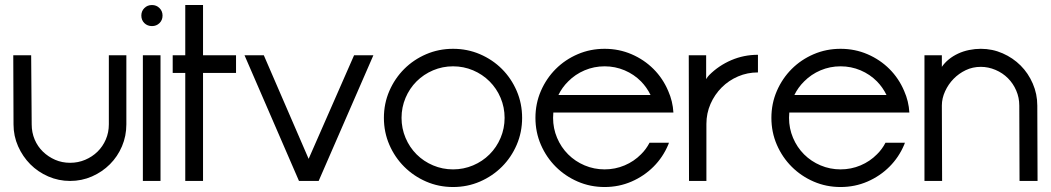

<svg xmlns="http://www.w3.org/2000/svg" viewBox="-20 -720 4183 764"><path d="M413.1 -225.3V-500H482.8V-225.3Q482.8 -178.8 465.4 -137.9Q448 -97 417.4 -66.4Q386.9 -35.9 346 -17.9Q305.1 0 259.1 0Q213.1 0 172 -17.9Q130.8 -35.9 100.5 -66.4Q70.2 -97 52 -137.9Q33.8 -178.8 33.8 -225.3V-225.8L32.8 -500H104L106.1 -225.8V-225.3Q106.1 -192.9 117.9 -164.9Q129.8 -136.9 151 -116.4Q172.2 -96 199.5 -84.1Q226.8 -72.2 259.1 -72.2Q290.9 -72.2 318.9 -84.1Q347 -96 367.9 -116.4Q388.9 -136.9 401 -164.9Q413.1 -192.9 413.1 -225.3Z M548.5 -500H618.7V0H548.5ZM542.4 -658.1Q542.4 -675.8 554.5 -687.9Q566.7 -700 584.8 -700Q602.5 -700 614.6 -687.9Q626.8 -675.8 626.8 -658.1Q626.8 -639.9 614.6 -628Q602.5 -616.2 584.8 -616.2Q566.7 -616.2 554.5 -628Q542.4 -639.9 542.4 -658.1Z M667.2 -429.8V-500H717.2V-700H787.9V-500H919.2V-429.8H787.9V0H717.2V-429.8Z M953 -500H1029.8L1208.1 -87.9L1388.9 -500H1465.7L1248 0H1169.7Z M1507.6 -251Q1507.6 -308.1 1529.3 -358.1Q1551 -408.1 1588.4 -445.5Q1625.8 -482.8 1675.8 -504.3Q1725.8 -525.8 1782.8 -525.8Q1839.9 -525.8 1889.9 -504.3Q1939.9 -482.8 1977.3 -445.5Q2014.6 -408.1 2036.1 -358.1Q2057.6 -308.1 2057.6 -251Q2057.6 -193.9 2036.1 -143.9Q2014.6 -93.9 1977.3 -56.6Q1939.9 -19.2 1889.9 2.5Q1839.9 24.2 1782.8 24.2Q1725.8 24.2 1675.8 2.5Q1625.8 -19.2 1588.4 -56.6Q1551 -93.9 1529.3 -143.9Q1507.6 -193.9 1507.6 -251ZM1577.8 -251Q1577.8 -209.1 1593.7 -171.5Q1609.6 -133.8 1637.6 -105.8Q1665.7 -77.8 1703.3 -61.9Q1740.9 -46 1782.8 -46Q1824.7 -46 1862.4 -61.9Q1900 -77.8 1928 -105.8Q1956.1 -133.8 1972 -171.5Q1987.9 -209.1 1987.9 -251Q1987.9 -292.9 1972 -330.6Q1956.1 -368.2 1928 -396.2Q1900 -424.2 1862.4 -440.2Q1824.7 -456.1 1782.8 -456.1Q1740.9 -456.1 1703.3 -440.2Q1665.7 -424.2 1637.6 -396.2Q1609.6 -368.2 1593.7 -330.6Q1577.8 -292.9 1577.8 -251Z M2180.8 -251Q2180.8 -209.1 2196.7 -171.5Q2212.6 -133.8 2240.7 -105.8Q2268.7 -77.8 2306.3 -61.9Q2343.9 -46 2385.9 -46Q2427.8 -46 2465.4 -61.9Q2503 -77.8 2530.8 -106.1Q2551 -125.8 2564.6 -152H2641.9L2638.9 -143.9Q2617.7 -93.9 2580.3 -56.6Q2542.9 -19.2 2492.9 2.5Q2442.9 24.2 2385.9 24.2Q2328.8 24.2 2278.8 2.5Q2228.8 -19.2 2191.4 -56.6Q2154 -93.9 2132.3 -143.9Q2110.6 -193.9 2110.6 -251Q2110.6 -308.1 2132.3 -358.1Q2154 -408.1 2191.4 -445.5Q2228.8 -482.8 2278.8 -504.3Q2328.8 -525.8 2385.9 -525.8Q2442.9 -525.8 2492.9 -504.3Q2542.9 -482.8 2580.3 -445.5Q2617.7 -408.1 2638.9 -358.1Q2657.1 -317.2 2659.6 -272.2H2181.8Q2180.8 -261.1 2180.8 -251ZM2530.8 -396Q2503 -424.2 2465.4 -440.2Q2427.8 -456.1 2385.9 -456.1Q2343.9 -456.1 2306.3 -440.2Q2268.7 -424.2 2240.9 -396Q2216.7 -372.2 2202 -341.9H2568.7Q2554 -372.2 2530.8 -396Z M2720.7 -500H2789.9V-405.1Q2796 -415.2 2802 -421.2Q2839.9 -459.1 2889.9 -480.6Q2939.9 -502 2996 -502V-431.8Q2954 -431.8 2916.9 -415.9Q2879.8 -400 2851.8 -372Q2823.7 -343.9 2807.3 -306.6Q2790.9 -269.2 2790.9 -226.8V0H2721.7Z M3119.7 -251Q3119.7 -209.1 3135.6 -171.5Q3151.5 -133.8 3179.5 -105.8Q3207.6 -77.8 3245.2 -61.9Q3282.8 -46 3324.7 -46Q3366.7 -46 3404.3 -61.9Q3441.9 -77.8 3469.7 -106.1Q3489.9 -125.8 3503.5 -152H3580.8L3577.8 -143.9Q3556.6 -93.9 3519.2 -56.6Q3481.8 -19.2 3431.8 2.5Q3381.8 24.2 3324.7 24.2Q3267.7 24.2 3217.7 2.5Q3167.7 -19.2 3130.3 -56.6Q3092.9 -93.9 3071.2 -143.9Q3049.5 -193.9 3049.5 -251Q3049.5 -308.1 3071.2 -358.1Q3092.9 -408.1 3130.3 -445.5Q3167.7 -482.8 3217.7 -504.3Q3267.7 -525.8 3324.7 -525.8Q3381.8 -525.8 3431.8 -504.3Q3481.8 -482.8 3519.2 -445.5Q3556.6 -408.1 3577.8 -358.1Q3596 -317.2 3598.5 -272.2H3120.7Q3119.7 -261.1 3119.7 -251ZM3469.7 -396Q3441.9 -424.2 3404.3 -440.2Q3366.7 -456.1 3324.7 -456.1Q3282.8 -456.1 3245.2 -440.2Q3207.6 -424.2 3179.8 -396Q3155.6 -372.2 3140.9 -341.9H3507.6Q3492.9 -372.2 3469.7 -396Z M4035.9 -300Q4035.9 -331.8 4023.7 -359.8Q4011.6 -387.9 3990.7 -408.8Q3969.7 -429.8 3941.2 -441.9Q3912.6 -454 3882.8 -454Q3850.5 -454 3823 -440.9Q3795.5 -427.8 3774.5 -406.3Q3753.5 -384.8 3740.7 -356.8Q3727.8 -328.8 3727.8 -300L3728.8 0H3658.6V-500H3727.8V-454Q3738.9 -470.2 3755.3 -483.6Q3771.7 -497 3792.2 -506.6Q3812.6 -516.2 3836.1 -521Q3859.6 -525.8 3882.8 -525.8Q3928.8 -525.8 3969.7 -507.8Q4010.6 -489.9 4041.2 -459.3Q4071.7 -428.8 4089.6 -387.4Q4107.6 -346 4107.6 -300L4108.6 0H4036.9Z"/></svg>

Font: Myanmar KatKuu
Style: Regular
Weight: 400
Designer: Khon Soe Zaw Thu
Foundry: MPUA
Version: Version 1.00 September 13, 2016, initial release